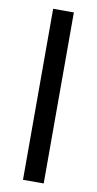

<svg xmlns="http://www.w3.org/2000/svg" viewBox="-83 -748 396 785"><g transform="rotate(10 115.0 -355.0)"><path d="M72 0V-710H158V0Z"/></g></svg>

Font: Mukta Malar
Style: Regular
Weight: 400
Designer: Aadarsh Rajan, Girish Dalvi, Yashodeep Gholap
Foundry: Ek Type
Version: Version 2.538;PS 1.000;hotconv 16.6.51;makeotf.lib2.5.65220;